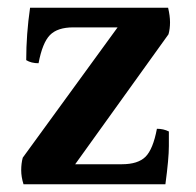

<svg xmlns="http://www.w3.org/2000/svg" viewBox="-20 -525 509 498"><path d="M296 -99Q338 -99 357.5 -118.5Q377 -138 387 -191Q404 -191 418 -184Q418 -178 418 -146Q418 -114 409 -47H41Q35 -66 35 -83.5Q35 -101 39 -116L285 -454H170Q129 -454 109.5 -434Q90 -414 80 -361Q61 -361 48 -369Q48 -436 58 -505H416Q421 -484 421 -467Q421 -450 417 -436L175 -99Z"/></svg>

Font: Halant Semibold
Style: Regular
Weight: 600
Version: Version 1.100;PS 1.0;hotconv 1.0.78;makeotf.lib2.5.61930; tt